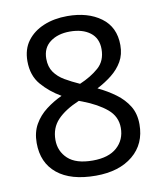

<svg xmlns="http://www.w3.org/2000/svg" viewBox="-83 -791 737 869"><g transform="rotate(-10 286.0 -357.0)"><path d="M285 -724Q379 -724 439 -680Q499 -636 499 -553Q499 -510 480.5 -478Q462 -446 431 -421.5Q400 -397 363 -378Q407 -357 443 -330.5Q479 -304 500.5 -269Q522 -234 522 -185Q522 -95 458.5 -42.5Q395 10 288 10Q173 10 111 -40.5Q49 -91 49 -182Q49 -231 69.5 -267Q90 -303 124 -329Q158 -355 197 -373Q145 -403 108.5 -445.5Q72 -488 72 -554Q72 -609 100 -646.5Q128 -684 176 -704Q224 -724 285 -724ZM284 -653Q229 -653 193.5 -626.5Q158 -600 158 -550Q158 -513 175.5 -488Q193 -463 223 -445.5Q253 -428 289 -412Q341 -434 376.5 -465Q412 -496 412 -550Q412 -600 377 -626.5Q342 -653 284 -653ZM135 -181Q135 -129 172 -94.5Q209 -60 286 -60Q359 -60 397.5 -94.5Q436 -129 436 -184Q436 -236 395 -270.5Q354 -305 286 -331L270 -337Q204 -309 169.5 -272.5Q135 -236 135 -181Z"/></g></svg>

Font: Noto Sans Chorasmian
Style: Regular
Weight: 400
Designer: Federico Parra Barrios
Foundry: Google LLC
Version: Version 1.004; ttfautohint (v1.8.4.7-5d5b)